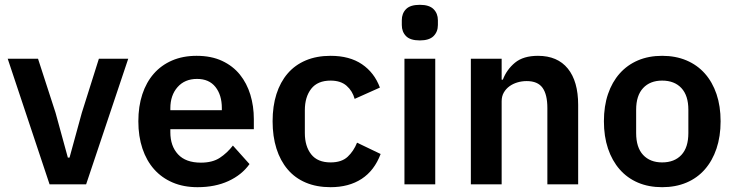

<svg xmlns="http://www.w3.org/2000/svg" viewBox="-20 -766 3054 798"><path d="M186 0 12 -522H138L211 -297L262 -111H269L320 -297L391 -522H513L338 0Z M801 12Q743 12 697.5 -7.5Q652 -27 620.5 -62.5Q589 -98 572 -148.5Q555 -199 555 -262Q555 -324 571.5 -374Q588 -424 619 -459.5Q650 -495 695 -514.5Q740 -534 797 -534Q858 -534 903 -513Q948 -492 977 -456Q1006 -420 1020.5 -372.5Q1035 -325 1035 -271V-229H688V-216Q688 -159 720 -124.5Q752 -90 815 -90Q863 -90 893.5 -110Q924 -130 948 -161L1017 -84Q985 -39 929.5 -13.5Q874 12 801 12ZM799 -438Q748 -438 718 -404Q688 -370 688 -316V-308H902V-317Q902 -371 875.5 -404.5Q849 -438 799 -438Z M1354 12Q1296 12 1251 -7Q1206 -26 1175.5 -62Q1145 -98 1129 -148.5Q1113 -199 1113 -262Q1113 -325 1129 -375Q1145 -425 1175.5 -460.5Q1206 -496 1251 -515Q1296 -534 1354 -534Q1433 -534 1484.5 -499Q1536 -464 1559 -402L1454 -355Q1445 -388 1420.5 -409.5Q1396 -431 1354 -431Q1300 -431 1273.5 -397Q1247 -363 1247 -308V-213Q1247 -158 1273.5 -124.5Q1300 -91 1354 -91Q1400 -91 1425 -114.5Q1450 -138 1464 -173L1562 -126Q1536 -57 1483 -22.5Q1430 12 1354 12Z M1725 -598Q1685 -598 1667.5 -616Q1650 -634 1650 -662V-682Q1650 -710 1667.5 -728Q1685 -746 1725 -746Q1764 -746 1782 -728Q1800 -710 1800 -682V-662Q1800 -634 1782 -616Q1764 -598 1725 -598ZM1661 -522H1789V0H1661Z M1937 0V-522H2065V-435H2070Q2086 -477 2120.5 -505.5Q2155 -534 2216 -534Q2297 -534 2340 -481Q2383 -428 2383 -330V0H2255V-317Q2255 -373 2235 -401Q2215 -429 2169 -429Q2149 -429 2130.5 -423.5Q2112 -418 2097.5 -407.5Q2083 -397 2074 -381.5Q2065 -366 2065 -345V0Z M2732 12Q2676 12 2631.5 -7Q2587 -26 2555.5 -62Q2524 -98 2507 -148.5Q2490 -199 2490 -262Q2490 -325 2507 -375Q2524 -425 2555.5 -460.5Q2587 -496 2631.5 -515Q2676 -534 2732 -534Q2788 -534 2833 -515Q2878 -496 2909.5 -460.5Q2941 -425 2958 -375Q2975 -325 2975 -262Q2975 -199 2958 -148.5Q2941 -98 2909.5 -62Q2878 -26 2833 -7Q2788 12 2732 12ZM2732 -91Q2783 -91 2812 -122Q2841 -153 2841 -213V-310Q2841 -369 2812 -400Q2783 -431 2732 -431Q2682 -431 2653 -400Q2624 -369 2624 -310V-213Q2624 -153 2653 -122Q2682 -91 2732 -91Z"/></svg>

Font: IBM Plex Arabic SemiBold
Style: Regular
Weight: 600
Designer: Mike Abbink, Paul van der Laan, Pieter van Rosmalen, Wael Morcos, Khajak Apelian
Foundry: Bold Monday
Version: Version 1.0